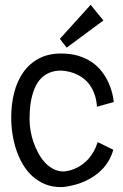

<svg xmlns="http://www.w3.org/2000/svg" viewBox="-20 -763 503 786"><path d="M377 -326.2Q375 -354 367.7 -375Q360.4 -396 349.9 -411.6Q339.4 -427.2 326.4 -438Q313.5 -448.7 300.3 -455.6Q269.5 -471.7 231 -474.1Q202.1 -474.1 181.2 -464.8Q160.2 -455.6 145.8 -439.7Q131.3 -423.8 122.6 -403.3Q113.8 -382.8 108.9 -360.4Q104 -337.9 102.5 -314.9Q101.1 -292 101.1 -272Q101.1 -252 105 -228.5Q108.9 -205.1 116.9 -181.6Q125 -158.2 136.7 -136.5Q148.4 -114.7 163.8 -97.9Q179.2 -81.1 198.7 -71Q218.3 -61 241.2 -61Q269.5 -63.5 296.4 -77.1Q307.6 -83 319.3 -91.6Q331.1 -100.1 342.3 -112.8Q353.5 -125.5 363.3 -142.3Q373 -159.2 379.9 -181.2L443.8 -149.9Q436.5 -124 424.1 -103.5Q411.6 -83 396.2 -67.6Q380.9 -52.2 363.5 -41Q346.2 -29.8 329.6 -22Q289.6 -3.9 244.1 2Q240.2 2 236.6 2.4Q232.9 2.9 229 2.9Q194.3 2.9 165.8 -8.5Q137.2 -20 114.5 -40Q91.8 -60.1 75.2 -87.4Q58.6 -114.7 47.6 -146.7Q36.6 -178.7 31.2 -213.4Q25.9 -248 25.9 -283.2Q25.9 -335.4 37.8 -382.8Q49.8 -430.2 74.7 -466.1Q99.6 -502 138.2 -522.9Q176.8 -543.9 230 -543.9Q271 -543.9 302.7 -533.9Q334.5 -523.9 357.9 -507.3Q381.3 -490.7 397.2 -469.7Q413.1 -448.7 423.3 -426.5Q433.6 -404.3 439 -383.1Q444.3 -361.8 445.8 -345.2ZM252.9 -567.9 225.1 -604 351.1 -743.2 403.3 -679.2Z"/></svg>

Font: Englebert
Style: Regular
Weight: 400
Designer: Astigmatic (AOETI)
Foundry: Astigmatic (AOETI)
Version: Version 1.000